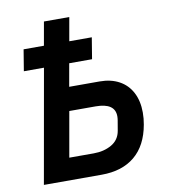

<svg xmlns="http://www.w3.org/2000/svg" viewBox="-82 -795 763 865"><g transform="rotate(-10 300.0 -362.5)"><path d="M141 -520H49L65 -617.5H158L177 -725H293L274 -617.5H377L361 -520H256.5L238 -415.5H377Q428.5 -415.5 466.2 -395Q504 -374.5 524.2 -335.8Q544.5 -297 544.5 -244Q544.5 -216.5 539.5 -189.5Q523 -96 465.2 -48Q407.5 0 313.5 0H49ZM419 -182.5 427 -229.5Q428.5 -238.5 428.5 -247Q428.5 -308 340 -308H219.5L183 -101H295Q342 -101 377 -121.2Q412 -141.5 419 -182.5Z"/></g></svg>

Font: JuliaMono BoldItalic
Style: Regular
Weight: 700
Italic angle: -9°
Monospace: yes
Designer: cormullion
Foundry: corm
Version: Version 0.049; ttfautohint (v1.8.4)